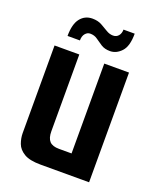

<svg xmlns="http://www.w3.org/2000/svg" viewBox="-121 -699 635 773"><g transform="rotate(20 197.0 -312.5)"><path d="M146 0Q99 0 75 -14.5Q51 -29 43 -51Q35 -73 35 -95V-470H141V-141Q141 -112 153.5 -98.5Q166 -85 194 -85H248V-470H354V0ZM71 -524Q71 -575 90.5 -599.5Q110 -624 142 -624Q165 -624 181.5 -615Q198 -606 212.5 -597Q227 -588 242 -588Q257 -588 265.5 -598.5Q274 -609 274 -625H322Q322 -571 300.5 -548Q279 -525 252 -525Q229 -525 213.5 -535Q198 -545 185 -554.5Q172 -564 154 -564Q142 -564 133 -553.5Q124 -543 124 -524Z"/></g></svg>

Font: Smooch Sans
Style: Bold
Weight: 700
Designer: Robert E. Leuschke
Foundry: Robert E. Leuschke
Version: Version 1.010